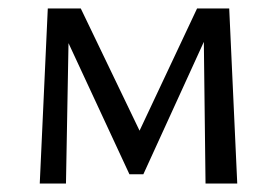

<svg xmlns="http://www.w3.org/2000/svg" viewBox="-20 -434 655 454"><path d="M541 0H466L462 -335L319 -22H286L142 -332L136 0H74L93 -414H171L310 -125L446 -414H522Z"/></svg>

Font: EauTest Medium
Style: Regular
Weight: 500
Designer: Christian Thalmann (Catharsis Fonts)
Version: Version 0.001;PS 000.001;hotconv 1.0.88;makeotf.lib2.5.64775